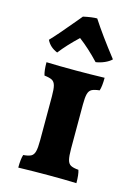

<svg xmlns="http://www.w3.org/2000/svg" viewBox="-116 -821 633 887"><g transform="rotate(15 200.5 -378.0)"><path d="M46 -605Q78 -638 151 -726L170 -749Q211 -758 236 -758Q280 -690 355 -594Q343 -582 322.5 -573Q302 -564 281 -561Q231 -614 183 -650Q131 -601 98 -558Q61 -573 46 -605ZM69 -60Q94 -62 106 -68.5Q118 -75 122.5 -92.5Q127 -110 127 -146V-356Q127 -391 122.5 -407.5Q118 -424 106.5 -430.5Q95 -437 69 -440Q62 -462 62 -502Q120 -500 204 -500Q268 -500 340 -502Q340 -461 333 -440Q307 -437 295.5 -430.5Q284 -424 279.5 -407.5Q275 -391 275 -356V-146Q275 -110 279.5 -92.5Q284 -75 296 -68.5Q308 -62 333 -60Q340 -40 340 2Q282 0 210 0Q136 0 62 2Q62 -39 69 -60Z"/></g></svg>

Font: Vollkorn SC
Style: Bold
Weight: 700
Designer: Friedrich Althausen
Foundry: Friedrich Althausen
Version: Version 4.015